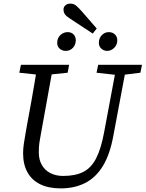

<svg xmlns="http://www.w3.org/2000/svg" viewBox="-20 -1029 807 1064"><path d="M209 -613 87 -626 96 -670H363L355 -626L230 -613ZM317 15Q249 15 202.5 -8Q156 -31 132 -74.5Q108 -118 108 -179Q108 -205 112 -231.5Q116 -258 121 -287L134 -360Q144 -412 153 -463.5Q162 -515 171 -567Q180 -619 188 -670H276L206 -283Q202 -261 198.5 -239.5Q195 -218 195 -184Q195 -144 212 -114.5Q229 -85 259.5 -69.5Q290 -54 330 -54Q397 -54 441 -76Q485 -98 512.5 -151Q540 -204 557 -296L627 -670H682L608 -276Q589 -172 549.5 -108Q510 -44 451 -14.5Q392 15 317 15ZM631 -613 515 -626 524 -670H767L758 -626L653 -613ZM345 -747Q325 -747 311 -759Q297 -771 297 -792Q297 -818 314.5 -834.5Q332 -851 355 -851Q375 -851 387.5 -838.5Q400 -826 400 -806Q400 -781 384 -764Q368 -747 345 -747ZM494 -843 380 -918Q361 -930 350.5 -938.5Q340 -947 336 -956Q332 -965 332 -976Q332 -991 343 -1000Q354 -1009 370 -1009Q388 -1009 401.5 -998Q415 -987 436 -963L516 -871ZM573 -747Q556 -747 542 -759Q528 -771 528 -792Q528 -818 544.5 -834.5Q561 -851 583 -851Q603 -851 616.5 -838.5Q630 -826 630 -806Q630 -781 613 -764Q596 -747 573 -747Z"/></svg>

Font: Source Serif 4 18pt
Style: Italic
Weight: 400
Italic angle: -12°
Designer: Frank Grießhammer
Foundry: Adobe Systems Incorporated
Version: Version 4.004;hotconv 1.0.116;makeotfexe 2.5.65601